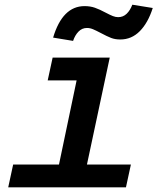

<svg xmlns="http://www.w3.org/2000/svg" viewBox="-20 -797 690 817"><path d="M36 -97H231L306 -455H183L204 -552H447L350 -97H537L516 0H15ZM340 -771Q364 -771 384 -764Q404 -757 430 -743Q449 -733 460.5 -728.5Q472 -724 483 -724Q504 -724 519 -738.5Q534 -753 543 -777L630 -763Q610 -700 575 -664.5Q540 -629 492 -629Q470 -629 453 -635.5Q436 -642 408 -657Q389 -667 376 -672.5Q363 -678 350 -678Q329 -678 314 -662.5Q299 -647 291 -623L206 -637Q246 -771 340 -771Z"/></svg>

Font: Azeret Mono Medium
Style: Italic
Weight: 500
Italic angle: -12°
Designer: Martin Vácha
Foundry: Displaay
Version: Version 1.000; Glyphs 3.0.3, build 3074